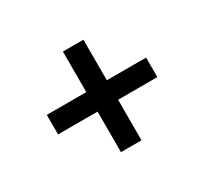

<svg xmlns="http://www.w3.org/2000/svg" viewBox="-91 -631 690 648"><g transform="rotate(-30 253.5 -307.0)"><path d="M214 -111V-503H294V-111ZM60 -269V-345H447V-269Z"/></g></svg>

Font: Bricolage Grotesque 24pt
Style: Regular
Weight: 400
Designer: Mathieu Triay
Foundry: Atelier Triay
Version: Version 1.001;gftools[0.9.33.dev8+g029e19f]